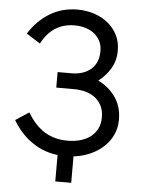

<svg xmlns="http://www.w3.org/2000/svg" viewBox="-57 -755 705 936"><g transform="rotate(5 295.0 -287.0)"><path d="M288 8Q340 8 384.5 -7Q429 -22 462 -48.5Q495 -75 513.5 -111.5Q532 -148 532 -190V-193Q532 -256 499.5 -302Q467 -348 415 -373Q451 -400 474 -438.5Q497 -477 497 -525V-529Q497 -568 481 -601Q465 -634 436.5 -658Q408 -682 369 -695.5Q330 -709 284 -709Q210 -709 150 -673Q90 -637 48 -571L116 -528Q142 -579 182.5 -605Q223 -631 277 -631Q307 -631 332 -623Q357 -615 375 -600Q393 -585 403 -564.5Q413 -544 413 -519V-515Q413 -488 404 -466Q395 -444 377.5 -428.5Q360 -413 335.5 -405Q311 -397 280 -397H214V-321H301Q335 -321 362 -312.5Q389 -304 408 -288Q427 -272 437.5 -249.5Q448 -227 448 -198V-194Q448 -165 437 -142Q426 -119 406 -102.5Q386 -86 356.5 -77Q327 -68 291 -68Q227 -68 179 -97.5Q131 -127 94 -189L28 -146Q70 -74 136 -33Q202 8 288 8ZM249 -36V135H327V-36Z"/></g></svg>

Font: Fixel Variable
Style: Regular
Weight: 100
Width: 3
Designer: AlfaBravo + MacPaw
Foundry: Kyrylo Tkachov, Marchela Mozhyna, Serhii Makarenko, Maria Weinstein, Zakhar Kryvoshyya
Version: Version 1.211